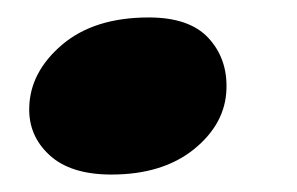

<svg xmlns="http://www.w3.org/2000/svg" viewBox="-20 -190 340 220"><path d="M107.5 10Q61 10 36.8 -12.2Q12.5 -34.5 13.5 -67Q14.5 -107.5 51.2 -138.8Q88 -170 150.5 -170Q197 -170 218.8 -146.5Q240.5 -123 239.5 -88.5Q238.5 -48.5 202.5 -19.2Q166.5 10 107.5 10Z"/></svg>

Font: Fraunces 9pt Soft
Style: Bold Italic
Weight: 700
Italic angle: -16°
Version: Version 1.000;[b76b70a41]